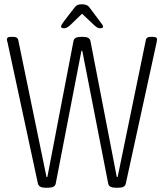

<svg xmlns="http://www.w3.org/2000/svg" viewBox="-20 -874 765 896"><path d="M191 2Q162 2 157 -17L15 -677Q14 -680 13 -684Q12 -688 12 -690Q12 -702 30 -702H42Q62 -702 65 -688L197 -48H201L323 -683Q327 -702 357 -702H368Q398 -702 402 -683L525 -48H529L661 -689Q664 -702 683 -702H693Q713 -702 713 -690Q713 -688 712 -684Q711 -680 711 -677L567 -17Q563 2 534 2H518Q489 2 485 -17L364 -637H360L240 -17Q236 2 206 2ZM280 -742Q265 -742 265 -750Q265 -755 269.5 -761.5Q274 -768 278 -774L328 -839Q335 -848 342.5 -851Q350 -854 363 -854Q387 -854 397 -840L447 -773Q452 -767 456.5 -760.5Q461 -754 461 -750Q461 -742 446 -742Q435 -742 419 -757L363 -810L308 -757Q292 -742 280 -742Z"/></svg>

Font: Asap Condensed ExtraLight
Style: Regular
Weight: 200
Width: 3
Designer: Pablo Cosgaya
Foundry: Omnibus-Type
Version: Version 3.001; ttfautohint (v1.8.4.7-5d5b)